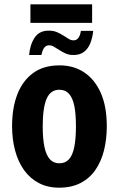

<svg xmlns="http://www.w3.org/2000/svg" viewBox="-20 -860 551 890"><path d="M115 -605Q119 -653 140.5 -685.5Q162 -718 206 -718Q228 -718 244 -711Q260 -704 273.5 -695.5Q287 -687 298 -680Q309 -673 321 -673Q335 -673 343.5 -684.5Q352 -696 355 -717H412Q409 -686 399 -660.5Q389 -635 370 -620Q351 -605 320 -605Q300 -605 284.5 -612Q269 -619 255 -628Q241 -637 230 -643.5Q219 -650 208 -650Q194 -650 185.5 -639.5Q177 -629 172 -605ZM121 -754V-840H407V-754ZM475 -275Q475 -214 462 -162.5Q449 -111 422 -72Q395 -33 353 -11.5Q311 10 254 10Q201 10 160 -11.5Q119 -33 91.5 -71.5Q64 -110 50 -162Q36 -214 36 -275Q36 -360 60.5 -423Q85 -486 133.5 -521.5Q182 -557 256 -557Q322 -557 371 -524Q420 -491 447.5 -428.5Q475 -366 475 -275ZM178 -273Q178 -217 186 -179Q194 -141 211 -122Q228 -103 255 -103Q283 -103 300 -122Q317 -141 324.5 -179.5Q332 -218 332 -275Q332 -332 324.5 -369Q317 -406 300 -425Q283 -444 255 -444Q214 -444 196 -402Q178 -360 178 -273Z"/></svg>

Font: Noto Sans Display Condensed
Style: Bold
Weight: 700
Width: 3
Designer: Monotype Design Team
Foundry: Monotype Imaging Inc.
Version: Version 2.003